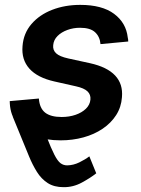

<svg xmlns="http://www.w3.org/2000/svg" viewBox="-20 -567 582 791"><path d="M122.1 -135.3Q152.3 -54.2 171.6 -4.6Q190.9 44.9 204.1 70.6Q217.3 96.2 229.2 105.2Q241.2 114.3 256.8 114.3Q282.7 113.8 307.1 101.8Q331.5 89.8 348.1 77.1L376.5 147Q352.5 166 316.9 185.3Q281.2 204.6 241.7 204.1Q203.1 204.1 176.8 187.3Q150.4 170.4 132.1 141.1Q113.8 111.8 99.6 77.1L32.7 -85.9ZM230 11.2Q168 11.2 121.8 -6.8Q75.7 -24.9 49.6 -58.6Q23.4 -92.3 20.5 -139.6Q20.5 -142.6 20.3 -145Q20 -147.5 20 -150.4L140.1 -161.1Q143.1 -121.1 166 -103Q189 -85 233.9 -85Q265.1 -85 291.3 -94Q317.4 -103 334 -119.1Q350.6 -135.3 352.5 -156.7Q354.5 -177.2 340.3 -190.7Q326.2 -204.1 293 -211.4L204.1 -231.4Q134.3 -247.1 101.1 -284.2Q67.9 -321.3 72.8 -377Q76.7 -429.7 109.6 -468Q142.6 -506.3 195.1 -526.6Q247.6 -546.9 310.5 -546.9Q400.4 -546.9 450 -510Q499.5 -473.1 506.3 -412.6Q507.3 -408.7 507.8 -404.5Q508.3 -400.4 508.3 -396L394 -385.3Q391.6 -415.5 371.8 -434.1Q352.1 -452.6 309.6 -452.6Q282.2 -452.6 257.6 -443.6Q232.9 -434.6 217 -418.7Q201.2 -402.8 199.2 -381.3Q196.8 -360.8 211.2 -347.4Q225.6 -334 261.2 -326.2L351.1 -306.6Q421.4 -291 454.3 -255.9Q487.3 -220.7 482.4 -166.5Q479.5 -125.5 458.5 -92.8Q437.5 -60.1 402.8 -36.6Q368.2 -13.2 323.7 -1Q279.3 11.2 230 11.2Z"/></svg>

Font: Inter 18pt SemiBold
Style: Italic
Weight: 600
Italic angle: -9.3988°
Designer: Rasmus Andersson
Foundry: rsms
Version: Version 4.001;git-66647c0bb